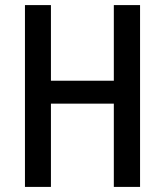

<svg xmlns="http://www.w3.org/2000/svg" viewBox="-20 -734 647 754"><path d="M530 0V-714H427V-417H180V-714H78V0H180V-327H427V0Z"/></svg>

Font: Noto Sans Armenian Condensed Medium
Style: Regular
Weight: 500
Width: 3
Designer: Monotype Design Team
Foundry: Monotype Imaging Inc.
Version: Version 2.008